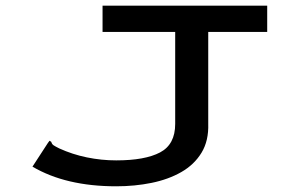

<svg xmlns="http://www.w3.org/2000/svg" viewBox="-20 -643 1040 674"><path d="M388 11Q211 11 94 -58L148 -141L154 -149L160 -145Q162 -137 168 -133Q174 -129 188 -122Q234 -101 285 -90.5Q336 -80 388 -80Q489 -80 542 -108Q595 -136 595 -208V-531H340V-623H918V-531H711V-209Q713 -149 687.5 -107Q662 -65 616.5 -39Q571 -13 512 -1Q453 11 388 11Z"/></svg>

Font: Inconsolata UltraExpanded SemiBold
Style: Regular
Weight: 600
Width: 9
Monospace: yes
Designer: Raph Levien, Cyreal, Brenton Simpson
Foundry: Raph Levien, Cyreal, Google
Version: Version 3.001; ttfautohint (v1.8.2.53-6de2)